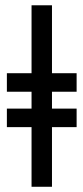

<svg xmlns="http://www.w3.org/2000/svg" viewBox="-20 -714 319 734"><path d="M272.9 -228H178.7V0H100.6V-228H6.3V-298.8H100.6V-363.3H6.3V-434.1H100.6V-693.8H178.7V-434.1H272.9V-363.3H178.7V-298.8H272.9Z"/></svg>

Font: Liberation Serif
Style: Bold
Weight: 700
Designer: Steve Matteson
Foundry: Ascender Corporation
Version: Version 2.1.5